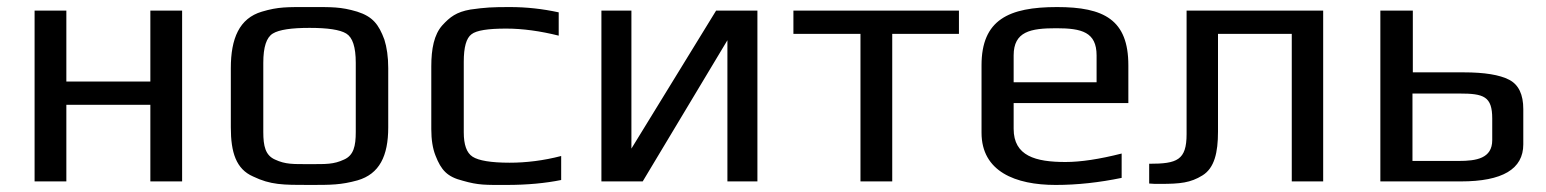

<svg xmlns="http://www.w3.org/2000/svg" viewBox="-20 -514 4380 544"><path d="M496 0V-484H406V-283H168V-484H78V0H168V-217H406V0Z M1080 -321C1080 -353 1076 -380 1069 -402C1053 -445 1036 -467 992 -481C945 -495 920 -494 857 -494C794 -494 769 -495 722 -481C658 -462 634 -405 634 -321V-153C634 -82 649 -35 697 -14C747 10 781 10 857 10C918 10 946 10 993 -3C1055 -21 1080 -72 1080 -153ZM988 -140C988 -100 982 -74 955 -62C925 -48 904 -49 857 -49C810 -49 789 -48 759 -62C732 -74 726 -100 726 -140V-336C726 -381 735 -408 753 -419C771 -430 806 -435 857 -435C908 -435 943 -430 961 -419C979 -408 988 -381 988 -336Z M1570 -4V-72C1520 -59 1471 -53 1424 -53C1371 -53 1336 -59 1319 -70C1302 -81 1294 -104 1294 -139V-339C1294 -380 1301 -406 1316 -417C1330 -428 1363 -433 1414 -433C1461 -433 1511 -426 1563 -413V-479C1517 -489 1471 -494 1425 -494C1374 -494 1356 -493 1313 -487C1273 -480 1255 -466 1233 -442C1210 -416 1202 -376 1202 -326V-148C1202 -118 1206 -93 1214 -73C1230 -32 1247 -13 1291 -2C1336 11 1356 10 1415 10C1474 10 1526 5 1570 -4Z M1801 0 2041 -400V0H2126V-484H2009L1769 -93V-484H1684V0Z M2697 -418V-484H2228V-418H2418V0H2508V-418Z M2975 -494C2838 -494 2761 -458 2761 -329V-138C2761 -28 2857 10 2971 10C3033 10 3095 3 3158 -10V-79C3095 -63 3042 -55 2999 -55C2914 -55 2852 -72 2852 -149V-222H3177V-329C3177 -458 3108 -494 2975 -494ZM2973 -434C3045 -434 3087 -423 3087 -357V-281H2852V-357C2852 -425 2900 -434 2973 -434Z M3236 -50V6C3244 7 3255 7 3268 7C3324 7 3353 4 3387 -17C3421 -38 3431 -82 3431 -141V-418H3640V0H3729V-484H3342V-134C3342 -60 3315 -50 3236 -50Z M4119 0C4237 0 4296 -35 4296 -105V-205C4296 -246 4283 -274 4256 -288C4229 -302 4186 -309 4127 -309H3983V-484H3891V0ZM4113 -58H3982V-249H4115C4184 -249 4208 -241 4208 -178V-117C4208 -65 4163 -58 4113 -58Z"/></svg>

Font: Gamestation Text
Style: Bold
Weight: 400
Designer: Jonas Hecksher
Foundry: Jonas Hecksher, Playtypeª, e-types AS
Version: Version 1.003